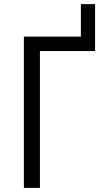

<svg xmlns="http://www.w3.org/2000/svg" viewBox="-20 -913 540 933"><path d="M96 0V-735H373V-893H442V-665H174V0Z"/></svg>

Font: Iosevka Fixed
Style: Regular
Weight: 400
Monospace: yes
Designer: Belleve Invis
Foundry: Belleve Invis
Version: Version 33.2.4